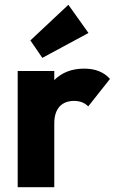

<svg xmlns="http://www.w3.org/2000/svg" viewBox="-20 -783 484 803"><path d="M54 0H207V-267C207 -330 239 -361 290 -361C316 -361 335 -352 349 -338L440 -453C414 -482 378 -496 332 -496C279 -496 238 -479 207 -448V-486H54ZM107 -614 157 -541 350 -645 266 -763Z"/></svg>

Font: MV Cash
Style: Bold
Weight: 700
Designer: Rodrigo Fuenzalida
Foundry: fragTYPE
Version: Version 1.100;Glyphs 3.1.2 (3151)